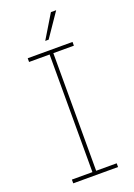

<svg xmlns="http://www.w3.org/2000/svg" viewBox="-173 -998 741 1063"><g transform="rotate(-20 197.0 -466.5)"><path d="M189 -794 273 -933H304L209 -794ZM65 0V-22H186V-715H65V-737H329V-715H208V-22H329V0Z"/></g></svg>

Font: Tomorrow Thin
Style: Regular
Weight: 250
Designer: Tony de Marco, Monica Rizzolli
Foundry: Just in Type
Version: Version 2.002